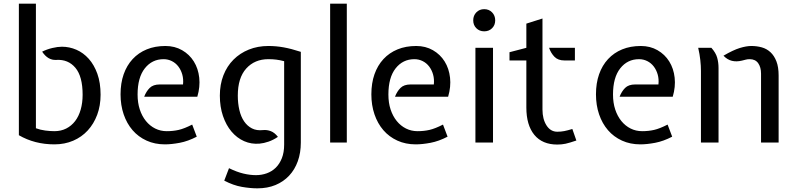

<svg xmlns="http://www.w3.org/2000/svg" viewBox="-20 -778 4357 1048"><path d="M210 -496Q236 -509 265.5 -516Q295 -523 318 -523Q359 -523 397 -506.5Q435 -490 464.5 -457Q494 -424 511.5 -375Q529 -326 529 -261Q529 -201 510.5 -151.5Q492 -102 459 -66Q426 -30 379.5 -10Q333 10 277 10Q169 10 83 -40V-758H176V-78Q200 -69 227 -65.5Q254 -62 277 -62Q313 -62 341.5 -76.5Q370 -91 390 -117Q410 -143 420.5 -180Q431 -217 431 -261Q431 -361 391.5 -408Q352 -455 287 -451Q242 -448 210 -496Z M979 -317Q982 -346 975 -371Q968 -396 953.5 -415Q939 -434 918 -444.5Q897 -455 873 -455Q810 -455 770.5 -405Q731 -355 731 -262Q731 -217 743 -180.5Q755 -144 776.5 -117.5Q798 -91 827 -76.5Q856 -62 890 -62Q925 -62 955.5 -69Q986 -76 1029 -98L1054 -32Q1006 -7 961 1.5Q916 10 880 10Q825 10 780 -10.5Q735 -31 703.5 -67.5Q672 -104 655 -154Q638 -204 638 -263Q638 -324 655 -372.5Q672 -421 704 -455.5Q736 -490 781 -508.5Q826 -527 883 -527Q934 -527 974 -504Q1014 -481 1038 -442.5Q1062 -404 1067.5 -354Q1073 -304 1057 -250H767Q778 -279 797 -298Q816 -317 852 -317Z M1180 -256Q1180 -317 1199.5 -367Q1219 -417 1254.5 -452.5Q1290 -488 1338.5 -507.5Q1387 -527 1445 -527Q1487 -527 1528.5 -519.5Q1570 -512 1622 -495V0Q1622 56 1605.5 102Q1589 148 1558 181Q1527 214 1483.5 232Q1440 250 1385 250Q1346 250 1300 242Q1254 234 1204 208L1230 140Q1273 161 1309 169.5Q1345 178 1377 178Q1408 178 1436 168Q1464 158 1485 137.5Q1506 117 1518.5 85.5Q1531 54 1531 11V-444Q1508 -450 1488 -452.5Q1468 -455 1445 -455Q1370 -455 1324 -404Q1278 -353 1278 -256Q1278 -214 1286.5 -177.5Q1295 -141 1312.5 -115.5Q1330 -90 1355.5 -77Q1381 -64 1416 -68Q1438 -70 1458.5 -62Q1479 -54 1497 -31Q1472 -14 1446 -5Q1420 4 1397 6Q1352 10 1312.5 -7.5Q1273 -25 1243.5 -60Q1214 -95 1197 -145Q1180 -195 1180 -256Z M1873 0H1782V-758H1873Z M2348 -317Q2351 -346 2344 -371Q2337 -396 2322.5 -415Q2308 -434 2287 -444.5Q2266 -455 2242 -455Q2179 -455 2139.5 -405Q2100 -355 2100 -262Q2100 -217 2112 -180.5Q2124 -144 2145.5 -117.5Q2167 -91 2196 -76.5Q2225 -62 2259 -62Q2294 -62 2324.5 -69Q2355 -76 2398 -98L2423 -32Q2375 -7 2330 1.5Q2285 10 2249 10Q2194 10 2149 -10.5Q2104 -31 2072.5 -67.5Q2041 -104 2024 -154Q2007 -204 2007 -263Q2007 -324 2024 -372.5Q2041 -421 2073 -455.5Q2105 -490 2150 -508.5Q2195 -527 2252 -527Q2303 -527 2343 -504Q2383 -481 2407 -442.5Q2431 -404 2436.5 -354Q2442 -304 2426 -250H2136Q2147 -279 2166 -298Q2185 -317 2221 -317Z M2575 0V-517H2671V0ZM2563 -667Q2563 -693 2580 -710.5Q2597 -728 2623 -728Q2649 -728 2666 -710.5Q2683 -693 2683 -667Q2683 -641 2666 -624Q2649 -607 2623 -607Q2597 -607 2580 -624Q2563 -641 2563 -667Z M2853 -448H2761V-493L2853 -517V-649L2941 -677V-180Q2941 -128 2963 -93.5Q2985 -59 3022 -59Q3042 -59 3060 -62.5Q3078 -66 3104 -74L3126 -11Q3088 2 3067 6.5Q3046 11 3022 11Q2940 11 2896.5 -42Q2853 -95 2853 -191ZM3061 -448Q3026 -448 3006.5 -468Q2987 -488 2977 -517H3118V-448Z M3574 -317Q3577 -346 3570 -371Q3563 -396 3548.5 -415Q3534 -434 3513 -444.5Q3492 -455 3468 -455Q3405 -455 3365.5 -405Q3326 -355 3326 -262Q3326 -217 3338 -180.5Q3350 -144 3371.5 -117.5Q3393 -91 3422 -76.5Q3451 -62 3485 -62Q3520 -62 3550.5 -69Q3581 -76 3624 -98L3649 -32Q3601 -7 3556 1.5Q3511 10 3475 10Q3420 10 3375 -10.5Q3330 -31 3298.5 -67.5Q3267 -104 3250 -154Q3233 -204 3233 -263Q3233 -324 3250 -372.5Q3267 -421 3299 -455.5Q3331 -490 3376 -508.5Q3421 -527 3478 -527Q3529 -527 3569 -504Q3609 -481 3633 -442.5Q3657 -404 3662.5 -354Q3668 -304 3652 -250H3362Q3373 -279 3392 -298Q3411 -317 3447 -317Z M3863 -517Q3887 -490 3894.5 -463.5Q3902 -437 3902 -407V0H3806V-391Q3806 -419 3802.5 -450.5Q3799 -482 3791 -517ZM4134 -376Q4134 -411 4118.5 -433Q4103 -455 4072 -455Q4060 -455 4051 -452.5Q4042 -450 4029 -447Q4000 -440 3975 -446Q3950 -452 3929 -474Q3982 -505 4018 -516Q4054 -527 4081 -527Q4111 -527 4138 -519.5Q4165 -512 4185.5 -493Q4206 -474 4218 -443Q4230 -412 4230 -366V0H4134Z"/></svg>

Font: Expletus Sans
Style: Regular
Weight: 400
Designer: Jasper de Waard
Foundry: Designtown
Version: Version 7.028